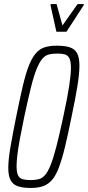

<svg xmlns="http://www.w3.org/2000/svg" viewBox="-20 -922 435 950"><path d="M133 8Q94 8 69.5 0Q45 -8 33 -29.5Q21 -51 21 -91Q21 -131 31.5 -193Q42 -255 60 -344Q78 -433 92.5 -495Q107 -557 122.5 -596.5Q138 -636 157 -658Q176 -680 201 -688Q226 -696 261 -696Q300 -696 325 -688Q350 -680 361.5 -658.5Q373 -637 373 -597Q373 -557 363 -495.5Q353 -434 334 -344Q316 -254 301 -192.5Q286 -131 270.5 -91Q255 -51 236 -30Q217 -9 192 -0.5Q167 8 133 8ZM131 -31Q155 -31 172 -35.5Q189 -40 203 -56Q217 -72 230.5 -105.5Q244 -139 259 -197Q274 -255 293 -344Q313 -436 322 -494.5Q331 -553 331 -586Q331 -619 323 -634Q315 -649 300.5 -653Q286 -657 263 -657Q240 -657 222 -652.5Q204 -648 190 -632Q176 -616 162 -582.5Q148 -549 133.5 -491Q119 -433 100 -344Q87 -282 78.5 -235.5Q70 -189 66 -156Q62 -123 62 -101Q62 -69 69.5 -54Q77 -39 93 -35Q109 -31 131 -31ZM259 -765 230 -896 231 -902H260L289 -796L364 -902H395L394 -896L309 -765Z"/></svg>

Font: Saira UltraCondensed ExtraLight
Style: Italic
Weight: 250
Width: 1
Italic angle: -12°
Designer: Hector Gatti with collaboration of the Omnibus-Type team
Foundry: Omnibus-Type
Version: Version 1.101